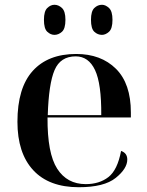

<svg xmlns="http://www.w3.org/2000/svg" viewBox="-20 -774 614 804"><path d="M310 10Q416 10 464.5 -29Q513 -68 513 -106Q513 -133 487 -142Q472 -62 434 -32.5Q396 -3 339 -3Q261 -3 219.5 -67.5Q178 -132 179 -282H528V-303Q528 -424 465.5 -486Q403 -548 299 -548Q181 -548 117 -477Q53 -406 53 -264Q53 -133 119 -61.5Q185 10 310 10ZM180 -292Q184 -423 208.5 -480.5Q233 -538 297 -538Q351 -538 378 -480.5Q405 -423 404 -292ZM407 -628Q422 -628 436.5 -641Q451 -654 451 -691Q451 -727 436.5 -740.5Q422 -754 407 -754Q389 -754 375 -740.5Q361 -727 361 -691Q361 -654 375 -641Q389 -628 407 -628ZM208 -628Q225 -628 239.5 -641Q254 -654 254 -691Q254 -727 239.5 -740.5Q225 -754 208 -754Q192 -754 178 -740.5Q164 -727 164 -691Q164 -654 178 -641Q192 -628 208 -628Z"/></svg>

Font: Noto Serif Display Semi
Style: Regular
Weight: 600
Designer: Monotype Design Team
Foundry: Monotype Imaging Inc.
Version: Version 1.900